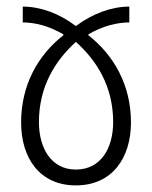

<svg xmlns="http://www.w3.org/2000/svg" viewBox="-20 -552 460 582"><path d="M49 -532V-484C87 -484 129 -473 172 -448V-445C95 -385 44 -294 44 -181C44 -72 101 10 210 10C319 10 377 -72 377 -181C377 -294 325 -385 248 -445V-448C291 -473 334 -484 372 -484V-532C318 -532 261 -511 210 -473C160 -511 103 -532 49 -532ZM210 -425C274 -368 323 -289 323 -182C323 -102 285 -38 210 -38C136 -38 98 -102 98 -182C98 -289 147 -368 210 -425Z"/></svg>

Font: Noto Sans Georgian ExtraCondensed Light
Style: Regular
Weight: 300
Width: 2
Designer: Monotype Design Team, Akaki Razmadze
Foundry: Google LLC
Version: Version 2.005